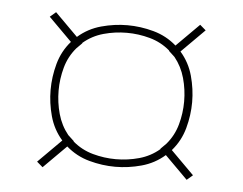

<svg xmlns="http://www.w3.org/2000/svg" viewBox="-37 -567 574 454"><g transform="rotate(5 250.0 -340.0)"><path d="M421 -156 367 -210Q343 -189 312 -180.5Q281 -172 250 -172Q219 -172 188 -180.5Q157 -189 133 -210L79 -156L65 -168L120 -223Q99 -247 90.5 -278Q82 -309 82 -340Q82 -371 90.5 -402Q99 -433 120 -457L65 -512L79 -524L133 -470Q157 -491 188 -499.5Q219 -508 250 -508Q281 -508 312 -499.5Q343 -491 367 -470L421 -524L435 -512L380 -457Q401 -433 409.5 -402Q418 -371 418 -340Q418 -309 409.5 -278Q401 -247 380 -223L435 -168ZM250 -190Q278 -190 305 -197.5Q332 -205 353 -223V-224L366 -237Q384 -258 391.5 -285Q399 -312 399 -340Q399 -368 391.5 -395Q384 -422 367 -443L353 -456V-457Q332 -475 305 -482.5Q278 -490 250 -490Q222 -490 195 -482.5Q168 -475 147 -457V-456L134 -443Q116 -422 108.5 -395Q101 -368 101 -340Q101 -312 108.5 -285Q116 -258 133 -237L147 -224V-223Q168 -205 195 -197.5Q222 -190 250 -190Z"/></g></svg>

Font: Iosevka Curly Thin
Style: Regular
Weight: 100
Monospace: yes
Designer: Belleve Invis
Foundry: Belleve Invis
Version: Version 22.1.2; ttfautohint (v1.8.4)